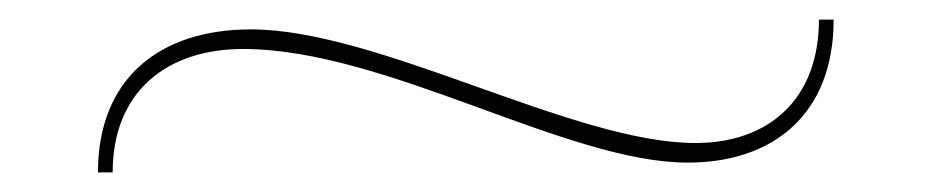

<svg xmlns="http://www.w3.org/2000/svg" viewBox="-20 -356 951 196"><path d="M228 -306C374 -306 558 -190 682 -190C770 -190 831 -240 831 -336H816C816 -253 763 -210 690 -210C565 -210 367 -326 236 -326C143 -326 80 -276 80 -180H95C95 -263 151 -306 228 -306Z"/></svg>

Font: Sprat Extended Thin
Style: Regular
Weight: 100
Width: 9
Designer: Ethan Nakache
Foundry: Collletttivo
Version: Version 2.000;Glyphs 3.2 (3217)